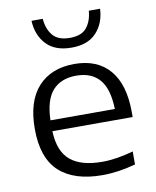

<svg xmlns="http://www.w3.org/2000/svg" viewBox="-89 -863 762 940"><g transform="rotate(-10 292.5 -393.0)"><path d="M344 9.5Q204 9.5 130.2 -58.2Q56.5 -126 56.5 -270.5Q56.5 -408 121.5 -479.2Q186.5 -550.5 302 -550.5Q416 -550.5 477.2 -478.8Q538.5 -407 538.5 -269V-245H139.5Q143 -144.5 196.2 -99.8Q249.5 -55 354.5 -55Q390.5 -55 429.5 -61.2Q468.5 -67.5 509.5 -79V-14.5Q423.5 9.5 344 9.5ZM301 -492.5Q225 -492.5 183.5 -446Q142 -399.5 139.5 -299H459.5Q457 -399 417 -445.8Q377 -492.5 301 -492.5ZM304 -631.5Q222 -631.5 179 -677.2Q136 -723 132.5 -795H188.5Q192.5 -744 219 -712Q245.5 -680 304 -680Q362 -680 387.8 -712Q413.5 -744 417.5 -795H473.5Q470 -722.5 427.2 -677Q384.5 -631.5 304 -631.5Z"/></g></svg>

Font: Encode Sans Expanded
Style: Regular
Weight: 400
Width: 7
Designer: Multiple Designers
Foundry: Impallari Type
Version: Version 3.000; ttfautohint (v1.8.3) -l 8 -r 50 -G 200 -x 14 